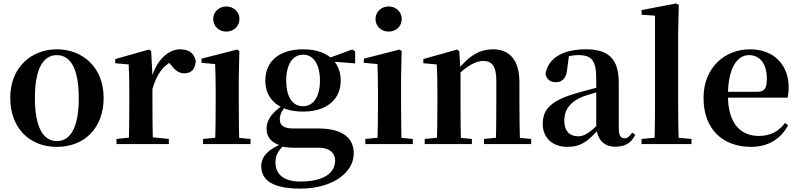

<svg xmlns="http://www.w3.org/2000/svg" viewBox="-20 -839 4649 1118"><path d="M311 16.2C468.7 16.2 583.4 -90.2 583.4 -269.8C583.4 -449.1 459 -551.9 311 -551.9C163.7 -551.9 39.6 -447.6 39.6 -269.8C39.6 -92.4 152.5 16.2 311 16.2ZM311 -17.5C230.3 -17.5 183.2 -100.3 183.2 -268.1C183.2 -436.6 230.3 -518 311 -518C392.2 -518 438.7 -436.6 438.7 -268.1C438.7 -100.3 392.2 -17.5 311 -17.5Z M658.2 0H963.2V-29.9L852.8 -41.2H766.3L658.2 -29.9ZM729.2 0H870.6C868.6 -50.2 867.6 -165.6 867.6 -234.8V-398.7L860.2 -541.7L847.2 -550.4L651.1 -495.2V-470.7L729.2 -463.8C731.9 -415.2 732.9 -377 732.9 -310.2V-234.8C732.9 -165.6 731.9 -50.2 729.2 0ZM867.4 -320.2C893.2 -408.3 928.9 -455.5 986.4 -485.1L949.8 -490.9L972.8 -464.4C997.7 -431.7 1019.5 -411.9 1053.2 -411.9C1098.4 -411.9 1118.2 -442.3 1119.7 -484.5C1109.9 -534 1073.4 -551.9 1028.6 -551.9C962.4 -551.9 889.8 -490.4 861.4 -380.9H834.3Z M1162.2 0H1438.8V-29.9L1330.8 -40.2H1268.8L1162.2 -29.9ZM1232.6 0H1374.1C1371.4 -50.2 1370.4 -165.6 1370.4 -234.8V-387.9L1373.8 -541.7L1361.1 -550.4L1153.5 -497.4V-472.9L1232.6 -466.2C1234.6 -418.1 1235.9 -374.5 1235.9 -308V-234.8C1235.9 -165.6 1234.6 -50.2 1232.6 0ZM1297.8 -655C1340.1 -655 1374.3 -685.2 1374.3 -728.8C1374.3 -770.2 1340.1 -801.4 1297.8 -801.4C1255.9 -801.4 1221.5 -770.2 1221.5 -728.8C1221.5 -685.2 1255.9 -655 1297.8 -655Z M1726.8 259.3C1926.9 259.3 2039.9 158.9 2039.9 55.3C2039.9 -31.4 1981 -91 1831.1 -91H1684.8C1631.3 -91 1609.3 -110.1 1609.3 -143C1609.3 -173.3 1621.2 -193.8 1647.8 -226.5L1628.2 -236.3V-227.3C1556.1 -178.6 1532.1 -134.7 1532.1 -88.6C1532.1 -40.9 1560.5 -7.5 1614.4 8.1V11.6C1642.9 20.9 1668.3 21.2 1719.7 21.2H1834.8C1907.7 21.2 1931.4 59.2 1931.4 95.5C1931.4 169.7 1863.5 218 1727.1 218C1636.9 218 1583.9 179.5 1583.9 106.1C1583.9 61.2 1602.8 36.3 1640.4 -0.8L1637.3 -7.2C1545.5 24.5 1501.2 71.3 1501.2 128C1501.2 200.9 1553.9 259.3 1726.8 259.3ZM1744.3 -189.2C1888.6 -189.2 1963.9 -265.5 1963.9 -369.1C1963.9 -418 1948.4 -459.8 1919.7 -489.8L1915.6 -494C1880.9 -529.8 1823.7 -551.9 1745.1 -551.9C1599.8 -551.9 1524.8 -476.4 1524.8 -369.1C1524.8 -265.5 1599.5 -189.2 1744.3 -189.2ZM1744.1 -220.4C1681.2 -220.4 1646.5 -278.2 1646.5 -369.1C1646.5 -463.7 1683.7 -520.7 1745.3 -520.7C1805 -520.7 1843.1 -464.7 1843.1 -369.4C1843.1 -278.4 1806.5 -220.4 1744.1 -220.4ZM1882.2 -482.9 2048 -469.9V-539.8L2030.6 -550.8L1888.2 -498.4H1882.2Z M2107.2 0H2383.8V-29.9L2275.8 -40.2H2213.8L2107.2 -29.9ZM2177.6 0H2319.1C2316.4 -50.2 2315.4 -165.6 2315.4 -234.8V-387.9L2318.8 -541.7L2306.1 -550.4L2098.5 -497.4V-472.9L2177.6 -466.2C2179.6 -418.1 2180.9 -374.5 2180.9 -308V-234.8C2180.9 -165.6 2179.6 -50.2 2177.6 0ZM2242.8 -655C2285.1 -655 2319.3 -685.2 2319.3 -728.8C2319.3 -770.2 2285.1 -801.4 2242.8 -801.4C2200.9 -801.4 2166.5 -770.2 2166.5 -728.8C2166.5 -685.2 2200.9 -655 2242.8 -655Z M2453 0H2727.6V-29.9L2621.7 -40.2H2558.6L2453 -29.9ZM2523.2 0H2664.6C2662.6 -50.2 2661.6 -165.6 2661.6 -234.8V-428L2654.2 -541.7L2641.2 -550.4L2445.1 -495.2V-470.7L2523.2 -463.8C2525.9 -415.2 2526.9 -376.3 2526.9 -310.2V-234.8C2526.9 -165.6 2525.9 -50.2 2523.2 0ZM2798.3 0H3072.9V-29.9L2964.8 -40.2H2902.2L2798.3 -29.9ZM2867 0H3008.2C3006.2 -50.2 3004.5 -162.8 3004.5 -234.8V-360.5C3004.5 -492.9 2943.8 -551.9 2851.5 -551.9C2778.8 -551.9 2714.8 -520.8 2639.9 -425.7H2624.6L2629.5 -383.3C2690.4 -454.2 2752 -484.2 2793.2 -484.2C2844 -484.2 2870 -454.1 2870 -369.8V-234.8C2870 -162.8 2869 -50.2 2867 0Z M3283.6 16.2C3364.4 16.2 3404.5 -18.5 3462.7 -82.4H3497.8L3482.3 -135.5C3414.4 -62.3 3379.2 -45.3 3347 -45.3C3298.3 -45.3 3265.8 -75.1 3265.8 -135.9C3265.8 -202.7 3302.7 -247.7 3374.1 -276.7C3409.3 -289.6 3467.3 -304.9 3521 -318.9V-344.4C3467.7 -331.6 3394.3 -313.4 3342.4 -297.9C3190 -255.1 3140.3 -204.1 3140.3 -117.6C3140.3 -33.9 3200.1 16.2 3283.6 16.2ZM3563.1 15.2C3619.2 15.2 3654.5 -5.4 3678.9 -53.4L3661.7 -67.2C3643.5 -41.2 3632.3 -33.8 3616.7 -33.8C3594.7 -33.8 3583.1 -48.4 3583.1 -94.8V-356.2C3583.1 -494.2 3525.2 -551.9 3392.1 -551.9C3251.4 -551.9 3168.8 -495.7 3156.2 -406.5C3163.9 -376.3 3185.6 -360.2 3217.3 -360.2C3250.7 -360.2 3279.1 -381.6 3282.9 -439.2L3293.1 -516.3L3230.8 -491.2C3278.9 -510.9 3312.8 -518.3 3347 -518.3C3424.1 -518.3 3451.9 -487.8 3451.9 -381.4V-94C3460 -26.4 3494.7 15.2 3563.1 15.2Z M3715.5 0H4006.6V-29.9L3890 -40.2H3827.2L3715.5 -29.9ZM3791.1 0H3932.6C3929.8 -69.9 3928.8 -159.6 3928.8 -234.8V-650.9L3932.6 -810L3917.6 -819L3716 -780.3V-753.3L3794.1 -747.8V-234.8C3794.1 -159.6 3793.1 -69.9 3791.1 0Z M4353.2 16.2C4452.4 16.2 4526.6 -29.4 4569.1 -109.9L4551.2 -123.2C4515.5 -75.9 4469.1 -47.5 4398.4 -47.5C4294.6 -47.5 4218.7 -117.3 4218.7 -282.7C4218.7 -444.8 4273.5 -518 4341.1 -518C4404.5 -518 4445.3 -468.1 4445.3 -380.4C4445.3 -325.7 4432.6 -304.6 4390.4 -304.6H4135.1V-270.2H4565.7C4570.4 -288.1 4572.4 -306.2 4572.4 -330.9C4572.4 -454.7 4492.8 -551.9 4346.4 -551.9C4204.3 -551.9 4076.6 -448.8 4076.6 -268.8C4076.6 -83.9 4191.3 16.2 4353.2 16.2Z"/></svg>

Font: Source Han Serif TW VF
Style: Regular
Weight: 250
Designer: Ryoko NISHIZUKA 西塚涼子 (kana & ideographs); Frank Grießhammer (Latin, Greek & Cyrillic); Wenlong ZHANG 张文龙 (bopomofo); San
Foundry: Adobe
Version: Version 2.002;hotconv 1.1.0;makeotfexe 2.6.0